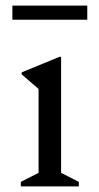

<svg xmlns="http://www.w3.org/2000/svg" viewBox="-20 -662 353 682"><path d="M54 0V-16L117 -48V-346L57 -398V-405L191 -460H197V-48L260 -16V0ZM24 -592V-642H290V-592Z"/></svg>

Font: Spectral
Style: Regular
Weight: 400
Designer: Jean-Baptiste Levee
Foundry: Production Type
Version: Version 2.001